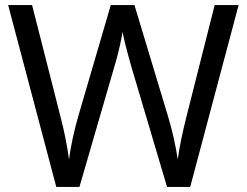

<svg xmlns="http://www.w3.org/2000/svg" viewBox="-20 -734 970 754"><path d="M917 -714 727 0H636L497 -468Q489 -497 481 -526Q473 -555 468 -577.5Q463 -600 461 -609Q460 -596 450.5 -553.5Q441 -511 427 -465L292 0H201L12 -714H106L217 -278Q229 -232 237.5 -189Q246 -146 251 -108Q256 -147 266 -193Q276 -239 289 -283L415 -714H508L639 -280Q653 -234 663 -188.5Q673 -143 678 -108Q683 -145 692 -188.5Q701 -232 713 -279L823 -714Z"/></svg>

Font: Noto Sans Syriac Eastern
Style: Regular
Weight: 400
Designer: Patrick Giasson and the Monotype Design Team
Foundry: Monotype Imaging Inc.
Version: Version 3.001; ttfautohint (v1.8.4.7-5d5b)